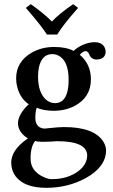

<svg xmlns="http://www.w3.org/2000/svg" viewBox="-20 -671 548 929"><path d="M256.8 -503.9H207Q178.2 -549.3 105 -632.8L128.9 -650.9Q191.4 -606.9 231 -566.9Q266.6 -604.5 334 -650.9L357.9 -632.8Q289.6 -556.6 256.8 -503.9ZM312 -284.2Q312 -378.4 261.2 -402.8Q248 -409.2 232.9 -409.2Q183.1 -409.2 168.5 -346.2Q164.1 -325.7 164.1 -300.8Q164.1 -227.1 199.7 -191.4Q219.7 -172.4 246.1 -171.9Q300.3 -171.9 310.1 -249.5Q312 -266.1 312 -284.2ZM183.1 15.1Q159.7 14.6 149.9 11.2Q127.9 38.6 127.9 96.2Q127.9 156.7 190.9 185.5Q213.9 196.3 231 195.8Q309.6 195.8 362.8 154.3Q401.4 122.6 401.9 81.1Q400.9 12.2 255.9 12.2Q249 12.2 225.1 14.2Q209.5 15.1 183.1 15.1ZM446.8 -382.8Q418.9 -383.8 410.2 -412.1Q402.8 -423.3 395 -423.8Q380.4 -422.9 366.2 -405.8Q419.9 -360.4 419.9 -287.1Q419.9 -199.7 339.8 -157.7Q295.4 -135.3 241.2 -134.8Q189 -135.3 157.7 -149.9Q151.4 -133.8 150.9 -101.1Q150.9 -57.6 187 -49.8Q191.9 -48.8 195.8 -48.8Q198.7 -48.8 215.3 -50.8Q264.2 -56.2 290 -56.2Q437.5 -56.2 481.4 16.6Q492.7 36.6 493.2 55.2Q493.2 136.7 394.5 190.9Q308.6 237.8 203.1 237.8Q99.6 237.8 56.2 183.1Q34.7 154.3 34.2 116.2Q34.2 55.7 110.8 1.5Q113.3 0 115.2 -1Q67.9 -30.8 66.9 -74.2Q67.9 -118.7 119.1 -166.5Q71.3 -199.2 60.1 -266.1Q58.1 -279.8 58.1 -292Q58.1 -372.6 133.8 -416.5Q182.6 -443.8 242.2 -443.8Q301.8 -443.4 335.9 -424.8Q375 -460 426.8 -466.3Q432.6 -466.8 437 -466.8Q478 -466.8 488.8 -435.1Q490.7 -428.7 491.2 -422.9Q491.2 -388.2 456.1 -383.8Q451.2 -382.8 446.8 -382.8Z"/></svg>

Font: Linux Libertine O
Style: Semibold
Weight: 700
Designer: Philipp H. Poll
Foundry: Philipp H. Poll
Version: Version 5.0.0